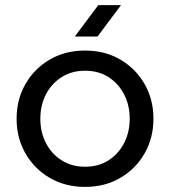

<svg xmlns="http://www.w3.org/2000/svg" viewBox="-20 -720 666 752"><path d="M313 12Q235 12 174.5 -23.5Q114 -59 79.5 -119.5Q45 -180 45 -255Q45 -330 79.5 -390.5Q114 -451 174.5 -486.5Q235 -522 313 -522Q391 -522 451.5 -486.5Q512 -451 546.5 -390.5Q581 -330 581 -255Q581 -180 546.5 -119.5Q512 -59 451.5 -23.5Q391 12 313 12ZM313 -67Q366 -67 405 -92Q444 -117 466 -159.5Q488 -202 488 -255Q488 -308 466 -350.5Q444 -393 405 -418Q366 -443 313 -443Q261 -443 221.5 -418Q182 -393 160 -350.5Q138 -308 138 -255Q138 -202 160 -159.5Q182 -117 221.5 -92Q261 -67 313 -67ZM273 -577 365 -700H454L362 -577Z"/></svg>

Font: MuseoModerno
Style: Regular
Weight: 400
Designer: Pablo Cosgaya, Héctor Gatti, Marcela Romero, and the Authors of The MuseoModerno Project.
Foundry: Omnibus-Type Team
Version: Version 1.001